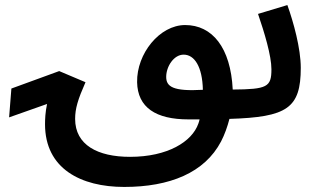

<svg xmlns="http://www.w3.org/2000/svg" viewBox="-20 -467 1225 759"><path d="M725 5C741 5 755 5 769 5C768 11 766 16 764 22C739 93 643 153 494 153C366 153 277 106 277 3C277 -38 288 -74 318 -142L214 -186L25 -117L16 -3L166 -56C159 -23 158 5 158 24C158 200 300 272 471 272C651 272 789 216 854 92C868 65 879 34 887 3C1115 -4 1169 -39 1169 -199C1169 -276 1140 -380 1116 -447L1000 -412C1025 -339 1053 -247 1053 -193C1053 -123 1036 -114 900 -113C892 -279 819 -368 712 -368C611 -368 520 -255 522 -142C524 -42 596 5 725 5ZM637 -163C637 -204 667 -251 706 -251C749 -251 780 -203 782 -112C663 -105 637 -125 637 -163Z"/></svg>

Font: Noto Sans Arabic UI SmBd
Style: Regular
Weight: 600
Designer: Monotype Design Team, Nadine Chahine and Nizar Qandah
Foundry: Monotype Imaging Inc.
Version: Version 2.010